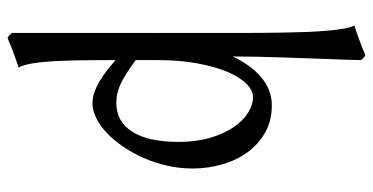

<svg xmlns="http://www.w3.org/2000/svg" viewBox="-264 -498 1005 518"><g transform="rotate(90 239.0 -238.5)"><path d="M141.6 -101.6Q163.1 -85.9 179 -75.9Q194.8 -65.9 208 -60.1Q221.2 -54.2 232.7 -51.8Q244.1 -49.3 256.8 -49.3Q307.6 -49.3 335 -92.5Q362.3 -135.7 362.3 -217.3Q362.3 -264.2 351.6 -301.3Q340.8 -338.4 323.5 -364.5Q306.2 -390.6 284.4 -404.3Q262.7 -418 241.2 -418Q223.1 -418 205.3 -400.1Q187.5 -382.3 173.3 -348.9Q159.2 -315.4 150.4 -267.3Q141.6 -219.2 141.6 -159.2ZM434.1 -255.4Q434.1 -220.2 426.5 -186.8Q418.9 -153.3 405.8 -123.3Q392.6 -93.3 375.2 -67.9Q357.9 -42.5 338.4 -23.9Q318.8 -5.4 298.1 4.9Q277.3 15.1 257.8 15.1Q249 15.1 238 12.7Q227.1 10.3 212.9 3.4Q198.7 -3.4 181.2 -15.6Q163.6 -27.8 141.6 -47.4V-34.7Q141.6 2.4 142.1 41Q142.6 79.6 144.3 113.8Q146 147.9 150.1 174.6Q154.3 201.2 161.6 214.4Q139.2 221.7 120.8 228.5Q102.5 235.4 82 244.1Q76.7 241.7 74.5 239.3Q72.3 236.8 68.4 232.4V-153.8Q68.4 -155.8 68.8 -156.7H68.4V-388.7Q68.4 -413.1 68.1 -442.9Q67.9 -472.7 67.4 -503.2Q66.9 -533.7 65.7 -563.7Q64.5 -593.8 62.3 -619.1Q60.1 -644.5 56.6 -663.6Q53.2 -682.6 48.3 -691.4Q70.8 -698.7 89.1 -705.6Q107.4 -712.4 127.9 -721.2Q133.3 -718.8 135.5 -716.3Q137.7 -713.9 141.6 -709.5Q141.6 -699.7 140.9 -679.2Q140.1 -658.7 139.2 -630.6Q138.2 -602.5 137 -569.1Q135.7 -535.6 134.5 -500.5Q133.3 -465.3 132.6 -429.9Q131.8 -394.5 131.8 -363.3Q143.1 -386.7 156.7 -406Q170.4 -425.3 186.8 -439.2Q203.1 -453.1 222.2 -460.9Q241.2 -468.8 263.7 -468.8Q305.7 -468.8 337.4 -450.7Q369.1 -432.6 390.6 -402.8Q412.1 -373 423.1 -334.5Q434.1 -295.9 434.1 -255.4Z"/></g></svg>

Font: Gentium Plus
Style: Regular
Weight: 400
Designer: J. Victor Gaultney, Annie Olsen, Iska Routamaa
Foundry: SIL International
Version: Version 1.510